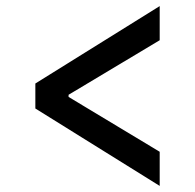

<svg xmlns="http://www.w3.org/2000/svg" viewBox="-20 -602 640 630"><path d="M504 8V-104L205 -284V-291L504 -470V-582L96 -328V-246Z"/></svg>

Font: IBM Plex Thai Looped Medium
Style: Regular
Weight: 500
Designer: Mike Abbink, Paul van der Laan, Pieter van Rosmalen, Ben Mitchell, Mark Frömberg
Foundry: Bold Monday
Version: Version 1.0